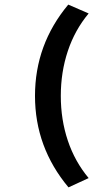

<svg xmlns="http://www.w3.org/2000/svg" viewBox="-20 -726 478 828"><path d="M242.2 -312.5Q242.2 -210 272.5 -119.6Q302.7 -29.3 362.3 42L275.4 82Q130.9 -90.8 130.9 -312.5Q130.9 -534.2 274.4 -706.1L362.3 -668Q302.7 -596.7 272.5 -505.9Q242.2 -415 242.2 -312.5Z"/></svg>

Font: Sudo Var
Style: Regular
Weight: 400
Monospace: yes
Designer: Jens Kutilek
Foundry: Jens Kutilek
Version: Version 0.065;FEAKit 1.0